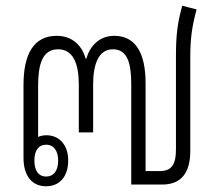

<svg xmlns="http://www.w3.org/2000/svg" viewBox="-20 -644 746 670"><path d="M141 6C189 6 218 -29 218 -84C218 -137 188 -172 142 -172C131 -172 121 -170 113 -166V-343C113 -416 126 -472 183 -472C236 -472 255 -420 255 -349V-182H305V-349C305 -420 324 -472 374 -472C426 -472 438 -421 438 -349V0H546C614 0 644 -43 644 -117V-444C644 -510 650 -552 666 -611L616 -624C599 -564 594 -520 594 -447V-123C594 -67 577 -47 537 -47H488V-354C488 -457 454 -519 379 -519C326 -519 294 -483 281 -439H279C267 -483 234 -519 178 -519C97 -519 62 -454 62 -348V-93C62 -31 91 6 141 6ZM141 -28C114 -28 100 -49 100 -84C100 -118 114 -139 141 -139C168 -139 183 -117 183 -84C183 -49 168 -28 141 -28Z"/></svg>

Font: Noto Sans Thai Looped Condensed Light
Style: Regular
Weight: 300
Width: 3
Designer: Sasikarn Vongin, Ben Mitchell
Foundry: The Fontpad Ltd
Version: Version 1.001